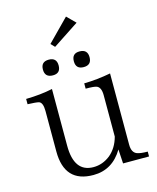

<svg xmlns="http://www.w3.org/2000/svg" viewBox="-129 -963 866 1060"><g transform="rotate(-15 304.5 -433.0)"><path d="M351.1 -874.5 398.9 -826.7 250 -728.5 229 -750.5ZM197.3 -669.4Q242.2 -669.4 242.2 -624.5Q242.2 -579.6 198.2 -579.6Q152.3 -579.6 152.3 -624.5Q152.3 -669.4 197.3 -669.4ZM373 -669.4Q418.9 -669.4 418.9 -624.5Q418.9 -579.6 374 -579.6Q329.1 -579.6 329.1 -624.5Q329.1 -669.4 373 -669.4ZM594.2 -9.8H445.8L440.9 -90.8Q380.9 9.8 272 9.8Q106.9 9.8 106.9 -168.9V-399.9Q106.9 -448.7 85 -456.1Q68.4 -460.4 21 -461.9V-492.2Q105 -493.7 172.9 -508.3V-184.1Q172.9 -32.2 283.7 -32.2Q335.9 -32.2 379.9 -66.9Q423.3 -103 439.9 -165V-401.4Q439.9 -445.8 416 -456.1Q402.3 -461.9 353 -461.9V-492.2Q428.7 -493.7 504.9 -508.3V-101.1Q504.9 -55.7 534.2 -44.9Q553.7 -37.6 594.2 -37.6Z"/></g></svg>

Font: I.MingCP
Style: Regular
Weight: 400
Designer: I.Font Project
Version: Version 8.000; Sep 06, 2022